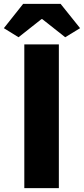

<svg xmlns="http://www.w3.org/2000/svg" viewBox="-40 -975 435 995"><path d="M86 0H265V-745H86ZM56 -782 175 -876H179L298 -782L375 -829L274 -955H80L-20 -829Z"/></svg>

Font: Noto Sans JP Black
Style: Regular
Weight: 900
Designer: Ryoko NISHIZUKA 西塚涼子 (kana, bopomofo & ideographs); Paul D. Hunt (Latin, Greek & Cyrillic); Sandoll Communications 산돌커뮤니
Foundry: Adobe
Version: Version 2.002;hotconv 1.0.116;makeotfexe 2.5.65601